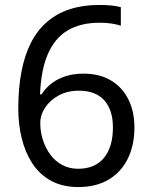

<svg xmlns="http://www.w3.org/2000/svg" viewBox="-20 -796 612 777"><path d="M297 -39Q233 -39 186.5 -64.5Q140 -90 111 -134.5Q82 -179 68 -236Q54 -293 54 -356Q54 -440 67 -507Q80 -574 106 -624.5Q132 -675 171.5 -708.5Q211 -742 263.5 -759Q316 -776 381 -776Q407 -776 429 -774Q451 -772 469 -767V-692Q451 -698 429.5 -701Q408 -704 383 -704Q306 -704 254 -673Q202 -642 174 -578Q146 -514 142 -414H148Q166 -442 191.5 -460.5Q217 -479 248.5 -488.5Q280 -498 317 -498Q383 -498 429 -470.5Q475 -443 499.5 -394Q524 -345 524 -280Q524 -209 497.5 -154.5Q471 -100 420 -69.5Q369 -39 297 -39ZM296 -113Q364 -113 400.5 -157Q437 -201 437 -280Q437 -351 402 -390Q367 -429 299 -429Q253 -429 218 -410Q183 -391 163 -361Q143 -331 143 -298Q143 -263 153.5 -230Q164 -197 183.5 -170.5Q203 -144 231.5 -128.5Q260 -113 296 -113Z"/></svg>

Font: Noto Sans Tamil UI
Style: Regular
Weight: 400
Designer: Jelle Bosma - Monotype Design Team
Foundry: Monotype Imaging Inc.
Version: Version 2.004